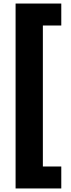

<svg xmlns="http://www.w3.org/2000/svg" viewBox="-20 -820 401 1084"><path d="M68 244V-800H326V-676H222V120H326V244Z"/></svg>

Font: Noto Sans Malayalam SemiCondensed Black
Style: Regular
Weight: 900
Width: 4
Designer: Jelle Bosma - Monotype Design Team
Foundry: Monotype Imaging Inc.
Version: Version 2.104; ttfautohint (v1.8.4.7-5d5b)